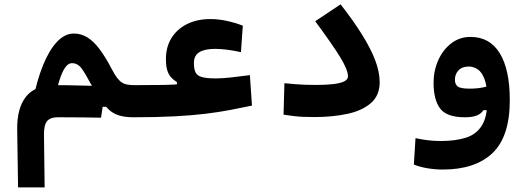

<svg xmlns="http://www.w3.org/2000/svg" viewBox="-20 -521 2384 861"><path d="M61 319.3 57.1 60.1Q55.7 -36.1 96.7 -87.6Q137.7 -139.2 227.5 -139.2Q253.9 -139.2 286.6 -138.7Q319.3 -138.2 353.5 -137.2Q387.7 -136.2 418.7 -135.5Q449.7 -134.8 472.2 -133.8L484.9 -42H440.4L433.1 6.8Q393.6 5.9 359.9 5.6Q326.2 5.4 296.4 5.1Q266.6 4.9 238.3 4.9Q206.5 4.9 191.7 21.5Q176.8 38.1 177.2 84L180.2 319.3ZM580.1 4.9Q538.6 4.9 512 -3.9Q485.4 -12.7 466.6 -30.8Q447.8 -48.8 430.2 -76.9Q412.6 -105 388.2 -143.1Q362.3 -192.4 345.2 -215.1Q328.1 -237.8 302.2 -237.8Q285.6 -237.8 271.7 -217.5Q257.8 -197.3 245.4 -157.5Q232.9 -117.7 219.2 -58.1L127 -66.9Q145 -159.2 172.6 -227.5Q200.2 -295.9 235.4 -333.3Q270.5 -370.6 311 -370.6Q343.3 -370.6 371.1 -353.8Q398.9 -336.9 426 -301.3Q453.1 -265.6 482.4 -209Q494.6 -185.5 505.4 -171.6Q516.1 -157.7 527.3 -150.6Q538.6 -143.6 552.7 -141.4Q566.9 -139.2 585.9 -139.2Q604.5 -139.2 613.5 -121.1Q622.6 -103 622.6 -65.9Q622.6 -24.4 610.1 -9.8Q597.7 4.9 580.1 4.9Z M577.6 4.9 585.9 -139.2Q667 -139.2 714.4 -140.1Q761.7 -141.1 788.1 -143.8Q814.5 -146.5 832 -150.4L835.9 -126L773.4 -127V-152.8Q758.8 -162.1 747.8 -173.6Q736.8 -185.1 730.5 -204.3Q724.1 -223.6 724.1 -256.8Q724.1 -310.5 749 -350.6Q773.9 -390.6 818.8 -413.1Q863.8 -435.5 922.9 -435.5Q960.4 -435.5 997.8 -427.2Q1035.2 -418.9 1068.8 -405.8L1060.5 -287.1Q1030.8 -293.9 1000 -297.9Q969.2 -301.8 944.3 -301.8Q897.9 -301.8 873.8 -286.9Q849.6 -272 849.6 -238.8Q849.6 -211.9 856.7 -196.8Q863.8 -181.6 885 -175.5Q906.2 -169.4 947.8 -169.4Q978 -169.4 1014.6 -173.6Q1051.3 -177.7 1100.6 -184.1L1109.9 -47.4Q1061 -37.1 1011 -27.6Q960.9 -18.1 900.6 -10.7Q840.3 -3.4 761.7 0.7Q683.1 4.9 577.6 4.9Z M1390.6 3.9Q1360.4 3.9 1338.9 2.9Q1317.4 2 1297.4 -0.5Q1277.3 -2.9 1251.5 -6.8L1255.4 -147.9Q1280.8 -145.5 1300.5 -143.8Q1320.3 -142.1 1342.5 -141.1Q1364.7 -140.1 1395.5 -140.1Q1441.4 -140.1 1473.9 -143.8Q1506.3 -147.5 1523.4 -156Q1540.5 -164.6 1540.5 -178.2Q1540.5 -207 1506.6 -262.9Q1472.7 -318.8 1393.6 -425.8L1507.3 -501.5Q1564 -429.2 1603 -366.7Q1642.1 -304.2 1662.4 -251.2Q1682.6 -198.2 1682.6 -152.8Q1682.6 -92.8 1643.1 -58.6Q1603.5 -24.4 1537.4 -10.3Q1471.2 3.9 1390.6 3.9Z M1965.8 239.3Q1931.2 239.3 1896.2 233.4Q1861.3 227.5 1835.9 216.8L1843.3 98.6Q1872.1 104.5 1898.2 107.9Q1924.3 111.3 1957 111.3Q2023.4 111.3 2070.1 96.2Q2116.7 81.1 2141.1 41.5Q2165.5 2 2165.5 -70.3Q2165.5 -131.8 2153.3 -164.8Q2141.1 -197.8 2122.1 -210.2Q2103 -222.7 2082.5 -222.7Q2052.7 -222.7 2036.4 -205.8Q2020 -189 2020 -163.1Q2020 -143.6 2032.2 -133.5Q2044.4 -123.5 2086.4 -123.5Q2118.7 -123.5 2145.5 -128.9Q2172.4 -134.3 2210.9 -143.6L2204.6 -26.9H2147.5Q2139.2 -12.2 2119.6 -3.7Q2100.1 4.9 2064.9 4.9Q1983.4 4.9 1953.9 -34.2Q1924.3 -73.2 1924.3 -149.9Q1924.3 -204.1 1945.3 -251Q1966.3 -297.9 2003.7 -326.7Q2041 -355.5 2089.8 -355.5Q2176.3 -355.5 2221.2 -282.2Q2266.1 -209 2266.1 -71.8Q2266.1 92.3 2188.2 165.8Q2110.4 239.3 1965.8 239.3Z"/></svg>

Font: Cascadia Code
Style: Regular
Weight: 400
Monospace: yes
Designer: Aaron Bell
Foundry: Saja Typeworks
Version: Version 2106.017